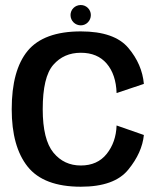

<svg xmlns="http://www.w3.org/2000/svg" viewBox="-20 -720 628 746"><path d="M294 5.5C381 5.5 442.5 -16.5 478.5 -61C514.5 -105 534.5 -150 539 -195.5L433 -232.5C431.5 -189 418.5 -152 394.5 -122C370.5 -92 337 -77 294 -77C250.5 -77 215 -93.5 187.5 -127C160 -160.5 146 -217 146 -295.5C146 -379 159.5 -436.5 187 -468C214.5 -499.5 250 -515 294 -515C337 -515 370.5 -501 394.5 -473C418.5 -445 431.5 -406.5 433 -358.5L539 -394C534.5 -444.5 514.5 -491.5 478.5 -534C442.5 -576.5 381 -598 294 -598C198 -598 129 -572.5 87.5 -522.5C46 -472 25.5 -396.5 25.5 -295.5C25.5 -199 46 -124.5 87.5 -72.5C129 -20.5 198 5.5 294 5.5ZM294 -621.5C315.5 -621.5 333 -639.5 333 -661.5C333 -683 315.5 -700.5 294 -700.5C271.5 -700.5 254 -683 254 -661.5C254 -639 272 -621.5 294 -621.5Z"/></svg>

Font: Anybody Medium
Style: Regular
Weight: 500
Designer: Tyler Finck
Foundry: Etcetera Type Company
Version: Version 1.110